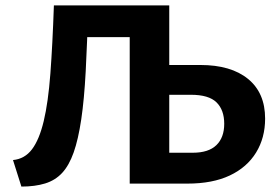

<svg xmlns="http://www.w3.org/2000/svg" viewBox="-20 -678 1035 709"><path d="M459 0V-658H605V-114H692Q750 -114 779 -142Q808 -170 808 -221Q808 -272 779.5 -300Q751 -328 685 -328H573V-438H720Q833 -438 896 -386.5Q959 -335 959 -240Q959 -169 925.5 -114.5Q892 -60 828.5 -30Q765 0 672 0ZM59 11 28 -87Q71 -91 98 -126.5Q125 -162 141.5 -231Q158 -300 166 -406Q174 -512 179 -658H306Q302 -519 296.5 -415Q291 -311 280 -237Q269 -163 252 -115Q235 -67 209.5 -39.5Q184 -12 146.5 -0.5Q109 11 59 11ZM250 -541 244 -658H561V-541Z"/></svg>

Font: Ysabeau ExtraBold
Style: Regular
Weight: 800
Designer: Christian Thalmann (Catharsis Fonts)
Version: Version 2.002